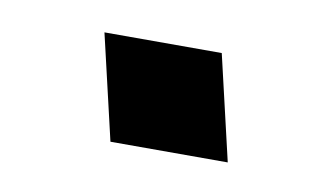

<svg xmlns="http://www.w3.org/2000/svg" viewBox="-31 -319 357 216"><g transform="rotate(10 147.0 -211.0)"><path d="M75 -271H209L237 -151H103Z"/></g></svg>

Font: Cairo
Style: Bold Italic
Weight: 700
Italic angle: -13°
Designer: Mohamed Gaber, Accademia di Belle Arti di Urbino and others
Foundry: Kief Type Foundry, Accademia di Belle Arti di Urbino and others
Version: Version 3.011